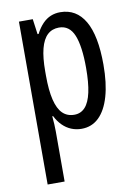

<svg xmlns="http://www.w3.org/2000/svg" viewBox="-88 -604 638 902"><g transform="rotate(-10 231.0 -153.5)"><path d="M263 -547Q340 -547 380.5 -477.5Q421 -408 421 -269Q421 -181 403 -118.5Q385 -56 351 -23Q317 10 268 10Q242 10 219 0.5Q196 -9 177.5 -27.5Q159 -46 146 -72H142Q144 -51 145 -33Q146 -15 146 0V240H65V-537H131L141 -464H146Q161 -493 179 -511.5Q197 -530 218 -538.5Q239 -547 263 -547ZM245 -477Q212 -477 190 -456.5Q168 -436 157 -393.5Q146 -351 146 -285V-265Q146 -195 157 -149.5Q168 -104 190 -82.5Q212 -61 246 -61Q277 -61 297.5 -83.5Q318 -106 328 -152Q338 -198 338 -268Q338 -372 316.5 -424.5Q295 -477 245 -477Z"/></g></svg>

Font: Noto Sans Arabic ExtraCondensed
Style: Regular
Weight: 400
Width: 2
Designer: Monotype Design Team, Nadine Chahine, Nizar Qandah and Khaled Hosny
Foundry: Monotype Imaging Inc.
Version: Version 2.012